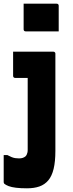

<svg xmlns="http://www.w3.org/2000/svg" viewBox="-25 -820 395 1040"><path d="M264 -540Q268 -540 270 -538.5Q272 -537 273.5 -535Q275 -533 275 -529Q275 -480 275 -431Q275 -382 275 -332Q275 -282 275 -229.5Q275 -177 275 -121Q275 -65 275 -3Q275 55 265.5 94.5Q256 134 236.5 157Q217 180 188.5 190Q160 200 121 200Q87 200 62 197Q37 194 21.5 188Q6 182 -2 175Q-3 173 -4 171Q-5 169 -5 167Q-5 132 -5 93Q-5 54 -5 20H15Q28 27 38 31Q48 35 57.5 36.5Q67 38 78 38Q90 38 98.5 35Q107 32 113 27Q117 23 119.5 18Q122 13 123.5 6.5Q125 0 125 -8Q125 -73 125 -126Q125 -179 125 -224.5Q125 -270 125 -312Q125 -354 125 -398H119Q116 -398 108.5 -398Q101 -398 91.5 -398Q82 -398 73 -398Q64 -398 57 -398Q52 -398 49 -401Q46 -404 46 -409Q46 -442 46 -474.5Q46 -507 46 -540Q83 -540 114.5 -540Q146 -540 172.5 -540Q199 -540 222 -540Q245 -540 264 -540ZM103 -800Q124 -800 146.5 -800Q169 -800 192.5 -800Q216 -800 238.5 -800Q261 -800 282 -800Q287 -800 290 -797Q293 -794 293 -789V-650Q272 -650 249.5 -650Q227 -650 203.5 -650Q180 -650 157.5 -650Q135 -650 114 -650Q109 -650 106 -653Q103 -656 103 -661Z"/></svg>

Font: Recursive ExtraBold
Style: Regular
Weight: 800
Version: Version 1.085